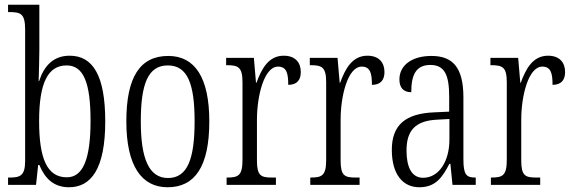

<svg xmlns="http://www.w3.org/2000/svg" viewBox="-20 -780 2415 810"><path d="M271 10C364 10 424 -67 424 -268C424 -463 371 -545 274 -545C205 -545 166 -502 145 -438H143C144 -474 146 -533 146 -569V-760H14V-729H21C67 -729 86 -722 86 -656V-101C86 -40 66 -31 22 -31H14V0H132L141 -84H146C169 -28 206 10 271 10ZM262 -32C179 -32 145 -110 145 -269C145 -428 181 -504 261 -504C333 -504 362 -430 362 -270C362 -106 329 -32 262 -32Z M687 10C802 10 863 -77 863 -268C863 -453 802 -544 690 -544C570 -544 513 -454 513 -268C513 -79 578 10 687 10ZM689 -29C608 -29 574 -111 574 -268C574 -425 604 -504 688 -504C772 -504 801 -425 801 -268C801 -112 772 -29 689 -29Z M936 0H1144V-31H1128C1081 -31 1064 -38 1064 -103V-275C1064 -375 1094 -499 1153 -499C1190 -499 1196 -469 1196 -422C1234 -422 1249 -444 1249 -476C1249 -516 1226 -545 1177 -545C1112 -545 1083 -488 1062 -431H1060L1051 -536H934V-505H937C985 -505 1003 -497 1003 -433V-105C1003 -39 985 -31 938 -31H936Z M1289 0H1497V-31H1481C1434 -31 1417 -38 1417 -103V-275C1417 -375 1447 -499 1506 -499C1543 -499 1549 -469 1549 -422C1587 -422 1602 -444 1602 -476C1602 -516 1579 -545 1530 -545C1465 -545 1436 -488 1415 -431H1413L1404 -536H1287V-505H1290C1338 -505 1356 -497 1356 -433V-105C1356 -39 1338 -31 1291 -31H1289Z M1749 10C1818 10 1846 -32 1876 -89H1880L1889 0H1987V-31H1984C1947 -31 1935 -44 1935 -108V-369C1935 -497 1889 -544 1800 -544C1717 -544 1665 -504 1665 -445C1665 -410 1682 -391 1715 -391C1715 -466 1736 -506 1796 -506C1857 -506 1875 -461 1875 -372V-309L1811 -306C1691 -301 1633 -253 1633 -148C1633 -41 1682 10 1749 10ZM1765 -30C1716 -30 1695 -76 1695 -145C1695 -225 1728 -270 1822 -275L1876 -278V-191C1876 -100 1832 -30 1765 -30Z M2051 0H2259V-31H2243C2196 -31 2179 -38 2179 -103V-275C2179 -375 2209 -499 2268 -499C2305 -499 2311 -469 2311 -422C2349 -422 2364 -444 2364 -476C2364 -516 2341 -545 2292 -545C2227 -545 2198 -488 2177 -431H2175L2166 -536H2049V-505H2052C2100 -505 2118 -497 2118 -433V-105C2118 -39 2100 -31 2053 -31H2051Z"/></svg>

Font: Noto Serif Georgian ExtraCondensed Light
Style: Regular
Weight: 300
Width: 2
Designer: Monotype Design Team, Akaki Razmadze
Foundry: Google LLC
Version: Version 2.003